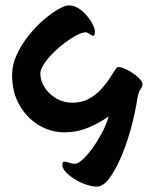

<svg xmlns="http://www.w3.org/2000/svg" viewBox="-20 -640 585 714"><path d="M25 -361Q25 -399 42 -436Q59 -473 85.5 -506.5Q112 -540 141.5 -565.5Q171 -591 196.5 -605.5Q222 -620 236 -620Q255 -620 272 -609Q289 -598 303 -581.5Q317 -565 325 -548.5Q333 -532 333 -522Q333 -507 326 -507Q322 -507 313 -513.5Q304 -520 299 -520Q283 -520 255 -503.5Q227 -487 198 -462Q169 -437 149.5 -411Q130 -385 130 -365Q131 -337 147.5 -312.5Q164 -288 191 -273Q218 -258 248 -258Q283 -258 308.5 -271.5Q334 -285 353 -305Q372 -325 385 -344.5Q398 -364 406.5 -377.5Q415 -391 420 -391Q432 -391 453.5 -380Q475 -369 492.5 -353.5Q510 -338 510 -326Q510 -318 502.5 -308Q495 -298 491 -274Q482 -217 466 -159Q450 -101 429 -53Q408 -5 385.5 24.5Q363 54 340 54Q323 54 300.5 46.5Q278 39 258 26.5Q238 14 224.5 -0.5Q211 -15 212 -29Q212 -39 219 -39Q227 -39 237.5 -35Q248 -31 258 -31Q270 -31 287.5 -47Q305 -63 323.5 -88.5Q342 -114 358.5 -144.5Q375 -175 384 -207Q355 -186 312 -167Q269 -148 218 -148Q169 -148 124.5 -174.5Q80 -201 52.5 -249Q25 -297 25 -361Z"/></svg>

Font: Alkatra Medium
Style: Regular
Weight: 500
Designer: Suman Bhandary
Version: Version 1.100;gftools[0.9.22]